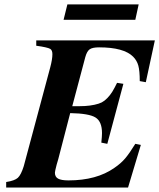

<svg xmlns="http://www.w3.org/2000/svg" viewBox="-20 -844 717 864"><path d="M613.8 -191.9 556.2 0H7.8V-24.9Q45.9 -30.8 60.3 -43.9Q74.7 -57.1 86.9 -96.2L206.1 -541Q215.8 -577.6 215.8 -600.1Q215.8 -617.7 206.1 -624Q193.4 -631.3 143.1 -638.2V-662.1H676.8L636.2 -474.1L608.9 -479Q608.9 -525.4 602.5 -548.6Q596.2 -571.8 579.1 -588.9Q537.1 -630.9 425.8 -630.9Q396 -630.9 383.5 -622.1Q371.1 -613.3 363.8 -586.9L305.2 -366.2Q339.8 -365.7 362.3 -366.9Q384.8 -368.2 405.3 -372.6Q425.8 -377 438 -383.3Q450.2 -389.6 462.9 -402.6Q475.6 -415.5 485.1 -430.9Q494.6 -446.3 506.8 -471.2L535.2 -466.8L462.9 -196.8L436 -202.1Q439 -230.5 439 -245.1Q439 -296.9 409.9 -315.2Q380.9 -333.5 295.9 -335L242.2 -127.9Q237.3 -110.8 234.9 -103Q227.1 -72.8 227.1 -66.9Q227.1 -48.3 241.2 -40.3Q255.4 -32.2 288.1 -32.2Q415 -32.2 495.1 -88.9Q523.9 -108.4 543.2 -131.1Q562.5 -153.8 588.9 -196.8ZM604 -824.2 588.9 -754.9H266.1L283.2 -824.2Z"/></svg>

Font: Accordance
Style: Bold-Italic
Weight: 700
Italic angle: -11°
Version: Version 1.2 (build January 31, 2020) Miklal Software Solutio